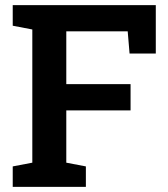

<svg xmlns="http://www.w3.org/2000/svg" viewBox="-20 -731 657 751"><path d="M29.8 0V-80.1L106.4 -94.7V-615.7L29.8 -630.4V-710.9H589.4V-521.5H486.8L479.5 -608.4H239.3V-401.9H490.7V-299.3H239.3V-94.7L315.9 -80.1V0Z"/></svg>

Font: Roboto Slab SemiBold
Style: Regular
Weight: 600
Designer: Google
Version: Version 2.001; ttfautohint (v1.8.3)